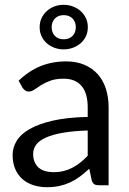

<svg xmlns="http://www.w3.org/2000/svg" viewBox="-20 -771 537 799"><path d="M345 -228V-123C335 -112.3 324.8 -102.8 314.2 -94.5C303.8 -86.2 292.8 -79 281.2 -73C269.8 -67 257.5 -62.4 244.5 -59.2C231.5 -56.1 217.2 -54.5 201.5 -54.5C189.8 -54.5 178.9 -55.9 168.8 -58.8C158.6 -61.6 149.8 -66.1 142.2 -72.2C134.8 -78.4 128.8 -86.3 124.5 -96C120.2 -105.7 118 -117.2 118 -130.5C118 -144.5 122.1 -157.2 130.2 -168.5C138.4 -179.8 151.6 -189.7 169.8 -198C187.9 -206.3 211.4 -213.1 240.2 -218.2C269.1 -223.4 304 -226.7 345 -228ZM57.5 -435 73.5 -406.5C76.5 -401.8 80.2 -397.9 84.5 -394.8C88.8 -391.6 94 -390 100 -390C107.7 -390 115.4 -392.8 123.2 -398.2C131.1 -403.8 140.4 -409.9 151.2 -416.8C162.1 -423.6 174.9 -429.8 189.8 -435.2C204.6 -440.8 223 -443.5 245 -443.5C277.7 -443.5 302.5 -433.4 319.5 -413.2C336.5 -393.1 345 -363.3 345 -324V-284.5C287.3 -283.2 238.7 -277.9 199 -268.8C159.3 -259.6 127.2 -247.8 102.5 -233.5C77.8 -219.2 60 -202.8 49 -184.2C38 -165.8 32.5 -146.5 32.5 -126.5C32.5 -103.5 36.2 -83.6 43.8 -66.8C51.2 -49.9 61.4 -36 74.2 -25C87.1 -14 102.2 -5.8 119.5 -0.2C136.8 5.2 155.3 8 175 8C194.3 8 211.9 6.2 227.8 2.8C243.6 -0.8 258.5 -5.8 272.5 -12.2C286.5 -18.8 299.8 -26.8 312.5 -36.2C325.2 -45.8 338.2 -56.7 351.5 -69L361.5 -21C364.2 -12.7 367.8 -7.1 372.5 -4.2C377.2 -1.4 383.8 0 392.5 0H432V-324C432 -352.3 428.2 -378.3 420.5 -402C412.8 -425.7 401.5 -445.8 386.5 -462.5C371.5 -479.2 353 -492.2 331 -501.5C309 -510.8 283.8 -515.5 255.5 -515.5C216.2 -515.5 180.3 -508.8 148 -495.5C115.7 -482.2 85.5 -462 57.5 -435ZM145 -657.5C145 -643.8 147.7 -631.3 153 -620C158.3 -608.7 165.6 -599 174.8 -591C183.9 -583 194.5 -576.8 206.5 -572.2C218.5 -567.8 231.2 -565.5 244.5 -565.5C258.2 -565.5 271.1 -567.8 283.2 -572.2C295.4 -576.8 306.2 -583 315.5 -591C324.8 -599 332.2 -608.7 337.5 -620C342.8 -631.3 345.5 -643.8 345.5 -657.5C345.5 -671.5 342.8 -684.2 337.5 -695.5C332.2 -706.8 324.8 -716.7 315.5 -725C306.2 -733.3 295.4 -739.8 283.2 -744.2C271.1 -748.8 258.2 -751 244.5 -751C231.2 -751 218.5 -748.8 206.5 -744.2C194.5 -739.8 183.9 -733.3 174.8 -725C165.6 -716.7 158.3 -706.8 153 -695.5C147.7 -684.2 145 -671.5 145 -657.5ZM195 -657.5C195 -672.5 199.5 -684.7 208.5 -694C217.5 -703.3 229.8 -708 245.5 -708C260.5 -708 272.6 -703.3 281.8 -694C290.9 -684.7 295.5 -672.5 295.5 -657.5C295.5 -642.8 290.9 -630.8 281.8 -621.5C272.6 -612.2 260.5 -607.5 245.5 -607.5C229.8 -607.5 217.5 -612.2 208.5 -621.5C199.5 -630.8 195 -642.8 195 -657.5Z"/></svg>

Font: LatoLatin
Style: Regular
Weight: 400
Designer: Lukasz Dziedzic with Adam Twardoch and Botio Nikoltchev
Foundry: tyPoland Lukasz Dziedzic
Version: Version 2.015; 2015-08-06; http://www.latofonts.com/